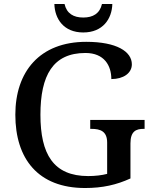

<svg xmlns="http://www.w3.org/2000/svg" viewBox="-20 -934 769 964"><path d="M398 -771C496 -771 542 -839 544 -914H492C481 -866 447 -846 398 -846C349 -846 315 -866 304 -914H253C255 -839 300 -771 398 -771ZM407 10C495 10 565 -6 635 -38V-214C635 -275 663 -287 701 -287H706V-332H433V-287H439C484 -287 518 -275 518 -218V-61C492 -54 457 -50 423 -50C248 -50 183 -160 183 -358C183 -556 246 -668 409 -668C504 -668 539 -604 539 -537C600 -537 642 -567 642 -611C642 -675 566 -724 413 -724C179 -724 57 -574 57 -358C57 -137 171 10 407 10Z"/></svg>

Font: Noto Serif Ethiopic Medium
Style: Regular
Weight: 500
Designer: Monotype Design Team
Foundry: Monotype Imaging Inc.
Version: Version 2.102